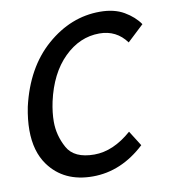

<svg xmlns="http://www.w3.org/2000/svg" viewBox="-85 -823 815 910"><g transform="rotate(-10 323.0 -368.5)"><path d="M289 13Q150 13 78 -86Q30 -152 30 -255Q30 -306 42 -366Q84 -548 200 -649Q316 -750 456 -750Q525 -750 572 -722.5Q619 -695 645 -657L566 -583Q518 -649 436 -649Q341 -649 266 -575Q191 -501 162 -370Q151 -318 151 -274Q151 -208 184 -148Q217 -88 314 -88Q405 -88 494 -166L540 -93Q426 13 289 13Z"/></g></svg>

Font: l_WÎeÑOS 500W
Style: Regular
Weight: 500
Designer: R?O
Version: Version 2.00 June 21, 2023